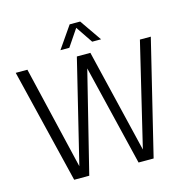

<svg xmlns="http://www.w3.org/2000/svg" viewBox="-131 -1073 1181 1200"><g transform="rotate(-15 459.0 -473.0)"><path d="M201.5 0 21.5 -740H97L254.5 -73.5L417 -740H504.5L665 -71.5L825 -740H895.5L715.5 0H618L460.5 -651L299 0ZM328 -804.5 425.5 -945.5H493.5L591 -804.5H533.5L459.5 -914L385.5 -804.5Z"/></g></svg>

Font: Encode Sans Condensed
Style: Regular
Weight: 400
Width: 3
Designer: Multiple Designers
Foundry: Impallari Type
Version: Version 3.000; ttfautohint (v1.8.3) -l 8 -r 50 -G 200 -x 14 